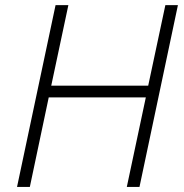

<svg xmlns="http://www.w3.org/2000/svg" viewBox="-20 -734 721 754"><path d="M46.9 0 198.2 -713.9H248.5L181.2 -397.5H562L629.4 -713.9H678.7L527.8 0H478L552.7 -351.6H171.4L97.2 0Z"/></svg>

Font: Open Sans Light
Style: Italic
Weight: 300
Italic angle: -12°
Designer: Monotype Design Team
Foundry: Monotype Imaging Inc.
Version: Version 3.003; ttfautohint (v1.8.4)